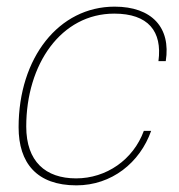

<svg xmlns="http://www.w3.org/2000/svg" viewBox="-20 -544 539 578"><path d="M325 -524C157 -524 36 -370 36 -161C36 -53 91 14 210 14C316 14 401 -54 435 -150H413C381 -63 300 -7 209 -7C117 -7 59 -58 59 -163C59 -351 164 -503 324 -503C426 -503 469 -450 457 -360H479C495 -461 437 -524 325 -524Z"/></svg>

Font: Nacelle Thin
Style: Italic
Weight: 100
Italic angle: -12°
Designer: Sora Sagano
Foundry: Sora Sagano
Version: Version 1.000;FEAKit 1.0